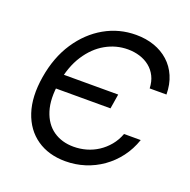

<svg xmlns="http://www.w3.org/2000/svg" viewBox="-131 -865 993 1003"><g transform="rotate(20 365.0 -363.5)"><path d="M335.4 9.8Q242.2 9.8 176.5 -35.6Q110.8 -81.1 83 -164.8Q55.2 -248.5 74.2 -363.3Q93.3 -478.5 148.9 -562.3Q204.6 -646 284.9 -691.7Q365.2 -737.3 459 -737.3Q514.2 -737.3 560.3 -721.2Q606.4 -705.1 640.6 -674.3Q674.8 -643.6 693.8 -599.4Q712.9 -555.2 713.4 -498.5H620.1Q618.7 -536.1 604.5 -564.7Q590.3 -593.3 566.4 -612.5Q542.5 -631.8 511.2 -641.6Q480 -651.4 444.3 -651.4Q379.4 -651.4 321.3 -618.7Q263.2 -585.9 221.7 -522Q180.2 -458 164.6 -364.3Q148.9 -271 169.2 -206.5Q189.5 -142.1 236.8 -109.1Q284.2 -76.2 349.6 -76.2Q385.7 -76.2 420.2 -85.9Q454.6 -95.7 484.6 -115.2Q514.6 -134.8 538.3 -163.3Q562 -191.9 575.7 -229H668.5Q649.4 -173.3 616.2 -129.4Q583 -85.4 538.8 -54.2Q494.6 -22.9 442.9 -6.6Q391.1 9.8 335.4 9.8ZM125.5 -330.6 138.7 -412.1H476.6L463.4 -330.6Z"/></g></svg>

Font: Inter Variable
Style: Italic
Weight: 400
Italic angle: -9.39999°
Designer: Rasmus Andersson
Foundry: rsms
Version: Version 4.001;git-9221beed3